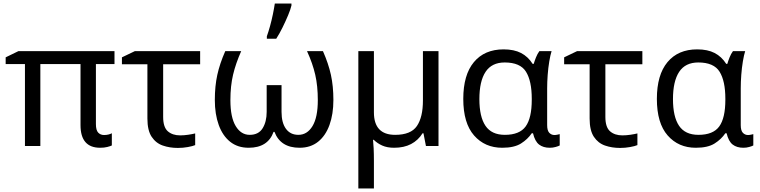

<svg xmlns="http://www.w3.org/2000/svg" viewBox="-20 -825 4292 1085"><path d="M568 -62Q582 -62 593.5 -65Q605 -68 612 -72V-3Q604 1 586.5 5.5Q569 10 546 10Q435 10 435 -118V-463H208V0H121V-463H12V-501L84 -536H627V-463H522V-124Q522 -89 535 -75.5Q548 -62 568 -62Z M1111 -536V-462H902V-164Q902 -106 928.5 -83Q955 -60 998 -60Q1020 -60 1043.5 -63.5Q1067 -67 1083 -71V-5Q1069 1 1041.5 6Q1014 11 985 11Q939 11 900 -2.5Q861 -16 837 -52Q813 -88 813 -155V-462H669V-501L742 -536Z M1805 -536Q1836 -466 1850 -402Q1864 -338 1864 -260Q1864 -180 1842 -119Q1820 -58 1777.5 -24Q1735 10 1673 10Q1565 10 1531 -80H1526Q1494 10 1385 10Q1323 10 1280.5 -24Q1238 -58 1216 -119Q1194 -180 1194 -260Q1194 -338 1208 -402Q1222 -466 1253 -536H1343Q1312 -466 1297 -402.5Q1282 -339 1282 -259Q1282 -162 1312 -112.5Q1342 -63 1391 -63Q1441 -63 1464 -100Q1487 -137 1487 -193V-344H1571V-193Q1571 -131 1596 -97Q1621 -63 1666 -63Q1716 -63 1746 -112.5Q1776 -162 1776 -259Q1776 -339 1761.5 -402.5Q1747 -466 1715 -536ZM1488 -606V-620Q1497 -645 1506 -677.5Q1515 -710 1522 -744Q1529 -778 1533 -805H1627V-794Q1622 -772 1608 -738.5Q1594 -705 1576.5 -669.5Q1559 -634 1541 -606Z M2458 -536V0H2387L2373 -72H2368Q2343 -32 2303 -11Q2263 10 2207 10Q2168 10 2140 -2.5Q2112 -15 2092 -35H2088Q2090 -17 2091.5 13Q2093 43 2093 84V240H2005V-536H2093V-190Q2093 -63 2213 -63Q2302 -63 2336 -113Q2370 -163 2370 -257V-536Z M2818 10Q2720 10 2659 -59.5Q2598 -129 2598 -266Q2598 -402 2658 -474Q2718 -546 2826 -546Q2885 -546 2924.5 -525.5Q2964 -505 2990 -464H2996Q3001 -481 3009 -501Q3017 -521 3028 -536H3097Q3090 -514 3084 -478Q3078 -442 3075 -402Q3072 -362 3072 -326V-118Q3072 -87 3084 -74.5Q3096 -62 3113 -62Q3121 -62 3130 -64Q3139 -66 3143 -67V-3Q3136 1 3120 5.5Q3104 10 3087 10Q3050 10 3026.5 -8Q3003 -26 2992 -72H2985Q2962 -38 2924 -14Q2886 10 2818 10ZM2833 -63Q2916 -63 2950.5 -110.5Q2985 -158 2985 -261V-267Q2985 -367 2952.5 -419.5Q2920 -472 2832 -472Q2759 -472 2724 -419Q2689 -366 2689 -265Q2689 -165 2723.5 -114Q2758 -63 2833 -63Z M3610 -536V-462H3401V-164Q3401 -106 3427.5 -83Q3454 -60 3497 -60Q3519 -60 3542.5 -63.5Q3566 -67 3582 -71V-5Q3568 1 3540.5 6Q3513 11 3484 11Q3438 11 3399 -2.5Q3360 -16 3336 -52Q3312 -88 3312 -155V-462H3168V-501L3241 -536Z M3912 10Q3814 10 3753 -59.5Q3692 -129 3692 -266Q3692 -402 3752 -474Q3812 -546 3920 -546Q3979 -546 4018.5 -525.5Q4058 -505 4084 -464H4090Q4095 -481 4103 -501Q4111 -521 4122 -536H4191Q4184 -514 4178 -478Q4172 -442 4169 -402Q4166 -362 4166 -326V-118Q4166 -87 4178 -74.5Q4190 -62 4207 -62Q4215 -62 4224 -64Q4233 -66 4237 -67V-3Q4230 1 4214 5.5Q4198 10 4181 10Q4144 10 4120.5 -8Q4097 -26 4086 -72H4079Q4056 -38 4018 -14Q3980 10 3912 10ZM3927 -63Q4010 -63 4044.5 -110.5Q4079 -158 4079 -261V-267Q4079 -367 4046.5 -419.5Q4014 -472 3926 -472Q3853 -472 3818 -419Q3783 -366 3783 -265Q3783 -165 3817.5 -114Q3852 -63 3927 -63Z"/></svg>

Font: Noto IKEA Latin
Style: Regular
Weight: 400
Designer: Monotype Design Team
Foundry: Monotype Imaging Inc.
Version: Version 1.0